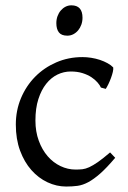

<svg xmlns="http://www.w3.org/2000/svg" viewBox="-20 -682 477 717"><path d="M410.2 -92.8Q378.4 -55.2 354.2 -33.9Q330.1 -12.7 309.6 -1.7Q289.1 9.3 269.5 12Q250 14.6 227.1 14.6Q191.4 14.6 157.5 -1.2Q123.5 -17.1 97.2 -46.9Q70.8 -76.7 54.9 -119.6Q39.1 -162.6 39.1 -216.8Q39.1 -269.5 58.3 -315.4Q77.6 -361.3 111.1 -395.3Q144.5 -429.2 189.9 -449Q235.4 -468.8 288.1 -468.8Q304.2 -468.8 321 -466.1Q337.9 -463.4 353.3 -458.3Q368.7 -453.1 381.6 -446Q394.5 -439 402.8 -430.2Q403.8 -424.3 401.4 -413.6Q398.9 -402.8 394.5 -390.9Q390.1 -378.9 384.8 -367.9Q379.4 -356.9 375 -350.1L356.9 -355Q353 -363.8 344.2 -374Q335.4 -384.3 321.5 -393.6Q307.6 -402.8 288.3 -408.9Q269 -415 244.1 -415Q218.3 -415 194.6 -403.6Q170.9 -392.1 152.6 -369.1Q134.3 -346.2 123.3 -312Q112.3 -277.8 112.3 -231.9Q112.3 -190.4 124.8 -156.5Q137.2 -122.6 158 -98.6Q178.7 -74.7 205.8 -61.8Q232.9 -48.8 262.2 -48.8Q275.9 -48.8 287.6 -50Q299.3 -51.3 313.2 -57.6Q327.1 -64 345.5 -76.7Q363.8 -89.4 391.1 -112.8ZM288.1 -615.7Q288.1 -602.1 283.7 -589.8Q279.3 -577.6 271.7 -568.6Q264.2 -559.6 253.9 -554.2Q243.7 -548.8 231.4 -548.8Q209.5 -548.8 200 -561Q190.4 -573.2 190.4 -595.7Q190.4 -609.4 194.8 -621.6Q199.2 -633.8 207 -642.8Q214.8 -651.9 224.9 -657Q234.9 -662.1 246.6 -662.1Q288.1 -662.1 288.1 -615.7Z"/></svg>

Font: Gentium Plus Afr
Style: Regular
Weight: 400
Designer: J. Victor Gaultney, Annie Olsen, Iska Routamaa, Becca Hirsbrunner
Foundry: SIL International
Version: Version 5.000